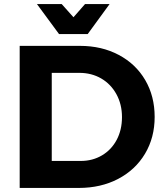

<svg xmlns="http://www.w3.org/2000/svg" viewBox="-20 -926 809 946"><path d="M742 -350Q742 -248 694.5 -168.5Q647 -89 562 -44.5Q477 0 368 0H77V-700H374Q481 -700 565 -655.5Q649 -611 695.5 -531.5Q742 -452 742 -350ZM581 -349Q581 -412 553.5 -462Q526 -512 478.5 -539.5Q431 -567 371 -567H235V-133H378Q436 -133 482.5 -160.5Q529 -188 555 -237Q581 -286 581 -349ZM399 -906H520L412 -758H271L162 -906H284L342 -841Z"/></svg>

Font: Montserrat SemiBold
Style: Regular
Weight: 600
Designer: Julieta Ulanovsky
Foundry: Julieta Ulanovsky
Version: Version 6.001